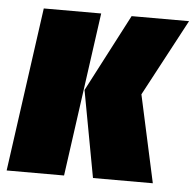

<svg xmlns="http://www.w3.org/2000/svg" viewBox="-56 -578 635 623"><g transform="rotate(5 261.5 -267.0)"><path d="M249 -534.2 174.8 0H-12.2L62 -534.2ZM535.2 -534.2 401.9 -284.2 463.9 0H269L216.8 -282.2L348.1 -534.2Z"/></g></svg>

Font: Fira Sans Compressed Heavy
Style: Italic
Weight: 900
Width: 3
Italic angle: -8°
Designer: Carrois Corporate & Edenspiekermann AG
Foundry: Carrois Corporate GbR & Edenspiekermann AG
Version: Version 4.203;PS 004.203;hotconv 1.0.88;makeotf.lib2.5.64775